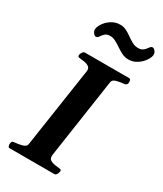

<svg xmlns="http://www.w3.org/2000/svg" viewBox="-229 -1019 937 1104"><g transform="rotate(30 240.0 -467.0)"><path d="M19.5 -20.5Q19.5 -30.3 23.4 -36.4Q27.3 -42.5 38.1 -43Q62 -44.4 87.4 -51.3Q112.8 -58.1 115.2 -74.2L194.3 -602.5Q195.3 -607.4 195.3 -610.8Q195.3 -627.9 183.1 -635.7Q170.9 -643.6 154.3 -646.2Q137.7 -648.9 124 -649.9Q108.9 -651.4 108.9 -660.2Q108.9 -661.6 109.4 -663.8Q109.9 -666 109.9 -668Q110.8 -673.3 117.2 -683.1Q123.5 -692.9 131.8 -692.9H425.8Q433.1 -692.9 435.5 -685.1Q438 -677.2 437.5 -671.4Q437 -651.4 418 -649.9Q393.1 -647.9 369.1 -641.6Q345.2 -635.3 342.8 -618.7L264.6 -90.3Q264.2 -84.5 264.2 -82Q264.2 -64.9 276.4 -57.1Q288.6 -49.3 305.2 -46.9Q321.8 -44.4 335.4 -43Q343.3 -42.5 346.9 -40.3Q350.6 -38.1 350.6 -31.7Q350.6 -29.8 349.6 -24.9Q349.1 -19.5 343.3 -9.8Q337.4 0 329.1 0H31.2Q24.4 0 22 -7.1Q19.5 -14.2 19.5 -20.5ZM367.2 -783.2Q344.2 -783.2 324 -793.2Q303.7 -803.2 284.9 -816.2Q266.1 -829.1 247.8 -838.9Q229.5 -848.6 210.4 -848.6Q188 -848.6 176.5 -837.2Q165 -825.7 157.7 -814.5Q150.4 -803.2 140.6 -803.2Q131.8 -803.2 123.3 -814Q114.7 -824.7 114.7 -836.4Q114.7 -853.5 129.4 -876.2Q144 -898.9 169.9 -916.3Q195.8 -933.6 229 -933.6Q251.5 -933.6 270.5 -923.8Q289.6 -914.1 307.6 -900.9Q325.7 -887.7 344 -877.9Q362.3 -868.2 382.3 -868.2Q405.3 -868.2 417.5 -879.4Q429.7 -890.6 437.3 -902.1Q444.8 -913.6 454.6 -913.6Q463.4 -913.6 471.9 -903.1Q480.5 -892.6 480.5 -880.4Q480.5 -863.8 465.3 -840.6Q450.2 -817.4 424.3 -800.3Q398.4 -783.2 367.2 -783.2Z"/></g></svg>

Font: Gelasio SemiBold
Style: Italic
Weight: 600
Italic angle: -8.5°
Designer: Eben Sorkin
Foundry: Eben Sorkin
Version: Version 1.008